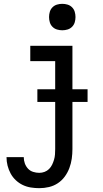

<svg xmlns="http://www.w3.org/2000/svg" viewBox="-20 -759 540 1002"><path d="M185 223Q163 223 141 219.5Q119 216 99 206.5Q79 197 62.5 181.5Q46 166 35.5 146.5Q25 127 19.5 105.5Q14 84 14 61H104Q104 78 109.5 93.5Q115 109 126 121Q137 133 153 138Q169 143 185 143Q199 143 212.5 138Q226 133 236 123Q246 113 252 100.5Q258 88 262 74.5Q266 61 267 47Q268 33 268 19V-227H175V-293H268V-440H138V-520H358V-293H437V-227H358V19Q358 44 354.5 69Q351 94 342 118Q333 142 318 162.5Q303 183 282 197Q261 211 236 217Q211 223 185 223ZM305 -601Q291 -601 277.5 -605Q264 -609 254 -619Q244 -629 240 -642.5Q236 -656 236 -670Q236 -684 240 -697.5Q244 -711 254 -721Q264 -731 277.5 -735Q291 -739 305 -739Q319 -739 332.5 -735Q346 -731 356 -721Q366 -711 370 -697.5Q374 -684 374 -670Q374 -656 370 -642.5Q366 -629 356 -619Q346 -609 332.5 -605Q319 -601 305 -601Z"/></svg>

Font: Iosevka Fixed Medium
Style: Regular
Weight: 500
Monospace: yes
Designer: Belleve Invis
Foundry: Belleve Invis
Version: Version 32.3.0